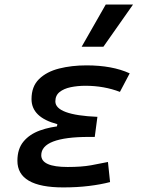

<svg xmlns="http://www.w3.org/2000/svg" viewBox="-20 -815 626 845"><path d="M258.3 9.8Q56.6 9.8 56.6 -107.4Q56.6 -159.7 83.3 -191.9Q109.9 -224.1 155.5 -240.7Q201.2 -257.3 258.3 -261.7L408.7 -300.8L397 -212.4H371.6Q318.8 -212.4 279.5 -207.3Q240.2 -202.1 214.1 -192.1Q188 -182.1 174.8 -167Q161.6 -151.9 161.6 -131.8Q161.6 -80.1 277.8 -80.1Q338.9 -80.1 380.6 -87.6Q422.4 -95.2 455.1 -102.1L464.4 -13.7Q423.3 -2.9 371.3 3.4Q319.3 9.8 258.3 9.8ZM222.2 -212.4 232.4 -268.6Q118.7 -298.3 118.7 -378.9Q118.7 -434.6 151.9 -467Q185.1 -499.5 240.2 -513.4Q295.4 -527.3 360.8 -527.3Q474.1 -527.3 550.8 -492.2L507.8 -410.6Q437.5 -437.5 356 -437.5Q321.3 -437.5 291 -431.2Q260.7 -424.8 242.2 -409.9Q223.6 -395 223.6 -368.7Q223.6 -338.9 270 -321.8Q316.4 -304.7 408.7 -300.8L397 -212.4ZM339.4 -609.4 445.3 -794.9H565.4L435.1 -609.4Z"/></svg>

Font: Cascadia Code
Style: Italic
Weight: 400
Italic angle: -10°
Designer: Aaron Bell
Foundry: Saja Typeworks
Version: Version 2407.024